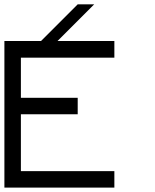

<svg xmlns="http://www.w3.org/2000/svg" viewBox="-20 -853 707 873"><path d="M75 -75H500V0H0V-666.7H166.7L333.3 -833.3H408.3Q340.8 -765 241.7 -666.7H500V-590.8H75V-408.3H333.3V-333.3H75Z"/></svg>

Font: 0xA000-Mono
Style: Mono
Weight: 400
Version: Version 0.1